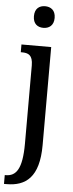

<svg xmlns="http://www.w3.org/2000/svg" viewBox="-71 -790 401 1061"><g transform="rotate(5 130.0 -259.0)"><path d="M135 -638C166 -638 193 -655 193 -698C193 -741 166 -758 135 -758C104 -758 78 -741 78 -698C78 -655 104 -638 135 -638ZM-6 240H8C114 240 188 187 188 8V-536H23V-493H29C64 -493 90 -484 90 -425V8C90 149 57 191 -1 191H-6Z"/></g></svg>

Font: Noto Serif Khmer ExtraCondensed Medium
Style: Regular
Weight: 500
Width: 2
Designer: Danh Hong and the Monotype Design Team
Foundry: Monotype Imaging Inc.
Version: Version 2.004